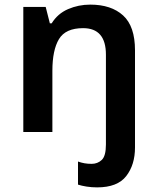

<svg xmlns="http://www.w3.org/2000/svg" viewBox="-20 -572 682 832"><path d="M401 240Q377 240 355 236.5Q333 233 318 228V128Q332 133 346 135.5Q360 138 377 138Q403 138 421 121Q439 104 439 54V-335Q439 -450 340 -450Q264 -450 235.5 -402.5Q207 -355 207 -265V0H81V-542H178L196 -471H204Q230 -513 275 -532.5Q320 -552 371 -552Q462 -552 513.5 -505Q565 -458 565 -354V67Q565 142 527 191Q489 240 401 240Z"/></svg>

Font: Noto Sans Sinhala UI SemiBold
Style: Regular
Weight: 600
Designer: Jelle Bosma - Monotype Design Team
Foundry: Monotype Imaging Inc.
Version: Version 2.006; ttfautohint (v1.8.4.7-5d5b)